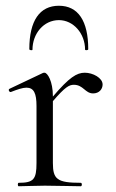

<svg xmlns="http://www.w3.org/2000/svg" viewBox="-20 -648 404 668"><path d="M45 0C68 0 101 -2 136 -2C183 -2 229 0 261 0C266 0 266 -12 261 -12C179 -12 164 -24 164 -81V-296C207 -346 221 -353 237 -353C270 -353 276 -323 304 -323C325 -323 337 -338 337 -354C337 -377 303 -395 275 -395C247 -395 221 -379 164 -312V-313C164 -366 145 -395 135 -395C133 -395 131 -395 129 -394L13 -339C7 -336 13 -326 18 -328C41 -337 59 -343 72 -343C98 -343 107 -323 107 -279V-81C107 -24 97 -12 45 -12C41 -12 41 0 45 0ZM93 -475C93 -531 132 -578 185 -578C235 -578 276 -532 276 -475C276 -473 287 -472 287 -477C287 -575 252 -628 185 -628C118 -628 82 -576 82 -477C82 -473 93 -472 93 -475Z"/></svg>

Font: Cormorant Garamond
Style: Regular
Weight: 400
Designer: Christian Thalmann (Catharsis Fonts)
Foundry: Catharsis Fonts
Version: Version 4.002;Glyphs 3.4 (3410)